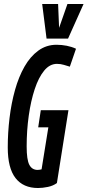

<svg xmlns="http://www.w3.org/2000/svg" viewBox="-20 -935 440 965"><path d="M171 10Q97 10 58 -40Q19 -90 19 -194Q19 -268 28 -342.5Q37 -417 55.5 -483Q74 -549 103 -600Q132 -651 172.5 -680.5Q213 -710 264 -710Q290 -710 315.5 -705Q341 -700 362 -690L331 -600Q317 -604 301 -609Q285 -614 266 -614Q230 -614 202 -580Q174 -546 154.5 -487Q135 -428 124.5 -353.5Q114 -279 114 -199Q114 -132 127.5 -106.5Q141 -81 169 -81Q174 -81 180 -82Q186 -83 189 -84L223 -295H172L185 -381H324L266 -15Q247 -1 220.5 4.5Q194 10 171 10ZM400 -915 322 -741H214L192 -915H272L277 -795L319 -915Z"/></svg>

Font: Georama ExtraCondensed SemiBold
Style: Italic
Weight: 600
Width: 2
Italic angle: -9°
Designer: Jean-Baptiste Levee
Foundry: Production Type
Version: Version 1.000